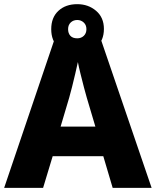

<svg xmlns="http://www.w3.org/2000/svg" viewBox="-20 -902 748 922"><path d="M521 0 476 -152H233L187 0H0L243 -717H463L708 0ZM397 -432Q392 -448 383.5 -481Q375 -514 366.5 -548Q358 -582 354 -604Q349 -581 341.5 -548.5Q334 -516 326 -484.5Q318 -453 312 -432L271 -294H438ZM351 -642Q295 -642 260.5 -674Q226 -706 226 -762Q226 -818 260.5 -850Q295 -882 351 -882Q404 -882 441.5 -850Q479 -818 479 -763Q479 -707 442 -674.5Q405 -642 351 -642ZM351 -718Q370 -718 382.5 -730Q395 -742 395 -762Q395 -782 382 -794Q369 -806 351 -806Q332 -806 319.5 -794Q307 -782 307 -762Q307 -742 318 -730Q329 -718 351 -718Z"/></svg>

Font: Noto Sans Khmer UI ExtraBold
Style: Regular
Weight: 800
Designer: Danh Hong and the Monotype Design Team
Foundry: Monotype Imaging Inc.
Version: Version 2.002; ttfautohint (v1.8.4.7-5d5b)